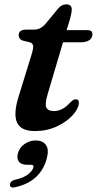

<svg xmlns="http://www.w3.org/2000/svg" viewBox="-20 -588 443 879"><path d="M117.5 -394 84.5 -402Q65.5 -409 65.5 -427Q65.5 -452.5 101 -452.5H137.5Q164 -452.5 186.5 -476.5L247.5 -550.5Q262.5 -568 284 -568Q308.5 -568 308.5 -544.5Q308.5 -529.5 300.5 -501L285 -450H382Q403 -450 403 -431Q403 -414 389 -404.2Q375 -394.5 351 -394.5H268.5L198.5 -158Q184.5 -112 192.2 -95.8Q200 -79.5 226.5 -79.5Q246.5 -79.5 264.5 -88.8Q282.5 -98 302.5 -119.5Q315.5 -133.5 326 -133.5Q343 -133.5 341 -114.5Q338 -88 311 -58.8Q284 -29.5 239.2 -8.8Q194.5 12 139.5 12Q76 12 58.2 -26.5Q40.5 -65 64 -142L125 -340Q133.5 -367.5 131.5 -378.8Q129.5 -390 117.5 -394ZM106 166.5Q77 166.5 66.2 151.5Q55.5 136.5 62 114Q68.5 88 92 71.5Q115.5 55 143.5 55Q175.5 55 190.2 75.5Q205 96 194.5 136.5Q181 188 145.5 221.8Q110 255.5 50 269Q25.5 275 25.5 257.5Q26.5 240.5 48.5 235Q89 226 109 209.8Q129 193.5 133 178Q136 166.5 122 166.5Z"/></svg>

Font: Fraunces 9pt SemiBold
Style: Italic
Weight: 600
Italic angle: -16°
Version: Version 1.000;[b76b70a41]